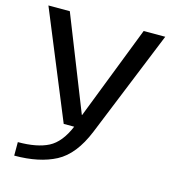

<svg xmlns="http://www.w3.org/2000/svg" viewBox="-119 -689 940 1023"><g transform="rotate(15 351.5 -178.0)"><path d="M263.5 0H427L666 -588.5H547L346 -71H344.5L139.5 -588.5H21.5ZM52.5 231.5Q190.5 231.5 281 183.8Q371.5 136 427 0L321.5 -0.5Q282.5 93 220.5 125Q158.5 157 52.5 157Z"/></g></svg>

Font: Anybody Expanded
Style: Regular
Weight: 400
Width: 7
Version: Version 1.113;gftools[0.9.25]